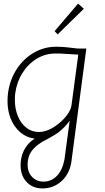

<svg xmlns="http://www.w3.org/2000/svg" viewBox="-20 -767 587 1072"><path d="M95 156Q95 141 96 133Q107 49 174 7Q106 -2 64 -60.5Q22 -119 22 -204Q22 -227 25 -249Q35 -322 73 -380.5Q111 -439 168.5 -472.5Q226 -506 293 -506Q330 -506 353 -503L414 -496H462L379 133Q370 201 325 243Q280 285 217 285Q162 285 128.5 249Q95 213 95 156ZM304 -74Q335 -98 355.5 -126.5Q376 -155 379 -178L417 -462L317 -468H286Q233 -468 185 -439Q137 -410 105 -359Q73 -308 65 -245Q63 -233 63 -209Q63 -159 80 -118Q97 -77 127.5 -53.5Q158 -30 197 -30Q222 -30 250 -41.5Q278 -53 304 -74ZM340 123 369 -93Q345 -58 304 -26Q288 -14 240 12Q211 27 208 30Q174 52 156.5 76.5Q139 101 135 135Q134 141 134 153Q134 194 159 220.5Q184 247 223 247Q267 247 298 214.5Q329 182 340 123ZM285 -593 416 -747 448 -718 302 -575Z"/></svg>

Font: Bellota Light
Style: Italic
Weight: 300
Italic angle: -7.5°
Designer: Kemie Guaida
Foundry: Kemie Guaida
Version: Version 4.001